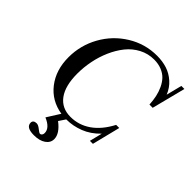

<svg xmlns="http://www.w3.org/2000/svg" viewBox="-241 -830 1212 1212"><g transform="rotate(45 364.5 -224.5)"><path d="M338.9 12.7H336.9L307.6 56.6Q371.6 105.5 371.6 154.3Q371.6 187 342 207.5Q312.5 228 262.7 228Q192.4 228 192.4 186Q192.4 174.8 200.2 168.5Q208 162.1 222.2 162.1Q237.3 162.1 256.8 178.2Q276.4 194.3 284.2 194.3Q291 194.3 296.4 187.7Q301.8 181.2 301.8 169.9Q301.8 125 234.9 96.7L290 9.3Q189 -6.8 129.2 -84.2Q69.3 -161.6 69.3 -274.9Q69.3 -381.3 120.8 -473.9Q172.4 -566.4 262.2 -621.8Q352.1 -677.2 458.5 -677.2Q506.8 -677.2 547.9 -664.1Q588.9 -650.9 622.8 -620.8Q656.7 -590.8 674.8 -545.9L701.2 -650.4H728.5L670.9 -424.8H642.1Q640.1 -460.9 633.5 -491.9Q627 -522.9 613.3 -552.2Q599.6 -581.5 580.1 -602.1Q560.5 -622.6 530.3 -634.8Q500 -647 462.4 -647Q408.7 -647 362.3 -622.6Q315.9 -598.1 283.2 -557.4Q250.5 -516.6 227.3 -463.9Q204.1 -411.1 192.9 -354.2Q181.6 -297.4 181.6 -241.2Q181.6 -132.3 223.9 -74.7Q266.1 -17.1 344.2 -17.1Q418 -17.1 479.2 -59.6Q540.5 -102.1 584 -185.5H611.8L564.9 2.9H538.1L559.1 -82Q510.7 -31.7 453.4 -9.5Q396 12.7 338.9 12.7Z"/></g></svg>

Font: Elstob Medium
Style: Italic
Weight: 500
Italic angle: -20°
Designer: Peter S. Baker
Version: Version 1.015